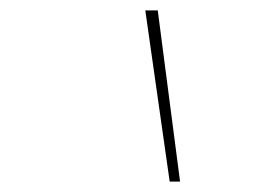

<svg xmlns="http://www.w3.org/2000/svg" viewBox="-20 -792 540 370"><path d="M307 -442 260 -772H284L327 -442Z"/></svg>

Font: Iosevka Thin Oblique
Style: Regular
Weight: 100
Italic angle: -9°
Monospace: yes
Designer: Belleve Invis
Foundry: Belleve Invis
Version: Version 32.5.0; ttfautohint (v1.8.4)